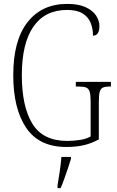

<svg xmlns="http://www.w3.org/2000/svg" viewBox="-20 -744 599 985"><path d="M320 10Q181 10 114.5 -88Q48 -186 48 -358Q48 -537 121.5 -630.5Q195 -724 325 -724Q383 -724 419.5 -707Q456 -690 473 -664Q490 -638 490 -611Q490 -561 457 -561Q457 -598 444.5 -628Q432 -658 403 -675.5Q374 -693 324 -693Q211 -693 151.5 -607.5Q92 -522 92 -358Q92 -198 146 -109.5Q200 -21 325 -21Q361 -21 393 -26.5Q425 -32 445 -44V-222Q445 -256 440 -273Q435 -290 422 -295Q409 -300 384 -300H369V-324H549V-300H541Q519 -300 507.5 -294.5Q496 -289 491.5 -272.5Q487 -256 487 -221V-29Q451 -9 411.5 0.5Q372 10 320 10ZM275 208Q281 172 286.5 135Q292 98 295 61H344V71Q338 92 328.5 119.5Q319 147 309.5 174Q300 201 291 221H275Z"/></svg>

Font: Noto Serif Sinhala Condensed ExtraLight
Style: Regular
Weight: 200
Width: 3
Designer: Jelle Bosma - Monotype Design Team
Foundry: Monotype Imaging Inc.
Version: Version 2.007; ttfautohint (v1.8.4.7-5d5b)